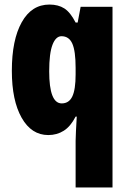

<svg xmlns="http://www.w3.org/2000/svg" viewBox="-20 -583 564 843"><path d="M312 35Q312 19 313.5 -7.5Q315 -34 317 -71H312Q290 -28 260 -9Q230 10 192 10Q118 10 75 -66Q32 -142 32 -272Q32 -408 75.5 -485.5Q119 -563 197 -563Q236 -563 262.5 -546Q289 -529 312 -484H321L334 -553H474V240H312ZM251 -129Q283 -129 297.5 -159.5Q312 -190 312 -256V-285Q312 -359 297.5 -391.5Q283 -424 250 -424Q225 -424 210.5 -386.5Q196 -349 196 -270Q196 -129 251 -129Z"/></svg>

Font: Noto Sans Sinhala UI ExtraCondensed Black
Style: Regular
Weight: 900
Width: 2
Designer: Jelle Bosma - Monotype Design Team
Foundry: Monotype Imaging Inc.
Version: Version 2.006; ttfautohint (v1.8.4.7-5d5b)